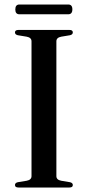

<svg xmlns="http://www.w3.org/2000/svg" viewBox="-20 -833 390 853"><path d="M230.5 -50.5Q230.5 -34 252 -30L291 -23.5Q303.5 -20.5 303.5 -11Q303.5 0 288.5 0H62Q46.5 0 46.5 -11Q46.5 -20.5 59 -23.5L98.5 -30Q120 -34 120 -50.5V-649.5Q120 -666 98.5 -670L59 -676.5Q46.5 -679.5 46.5 -689Q46.5 -700 62 -700H288.5Q303.5 -700 303.5 -689Q303.5 -679.5 291 -676.5L252 -670Q230.5 -666 230.5 -649.5ZM48 -791Q48 -813 66.5 -813H283Q301.5 -813 301.5 -791.5Q301.5 -769.5 283 -769.5H66.5Q48 -769.5 48 -791Z"/></svg>

Font: Fraunces 72pt S000
Style: Regular
Weight: 400
Version: Version 1.000; ttfautohint (v1.8.3)